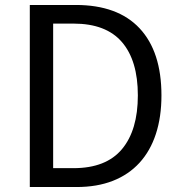

<svg xmlns="http://www.w3.org/2000/svg" viewBox="-20 -753 727 773"><path d="M100 -733H285Q454 -733 542 -639Q630 -545 630 -369Q630 -282 607.5 -213.5Q585 -145 541.5 -97.5Q498 -50 434.5 -25Q371 0 288 0H100ZM276 -76Q407 -76 471 -152.5Q535 -229 535 -369Q535 -509 471 -583.5Q407 -658 276 -658H194V-76Z"/></svg>

Font: Kinto Sans
Style: Regular
Weight: 400
Designer: Authors: Ryoko NISHIZUKA  (kana & ideographs); Paul D. Hunt (Latin, Greek & Cyrillic); Wenlong ZHANG  (bopomofo); Sandol
Foundry: Adobe Systems Incorporated, ookami Inc.
Version: Version 0.001